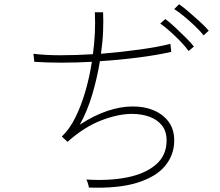

<svg xmlns="http://www.w3.org/2000/svg" viewBox="-20 -857 1040 907"><path d="M400 29Q399 21 395 8.5Q391 -4 388 -9Q495 -2 580.5 -19Q666 -36 716.5 -79.5Q767 -123 767 -193Q767 -237 745 -264.5Q723 -292 686 -305.5Q649 -319 603 -319Q539 -319 459 -288.5Q379 -258 299 -187L272 -212Q308 -246 335.5 -301Q363 -356 383 -424.5Q403 -493 414 -565Q341 -561 270.5 -561Q200 -561 142 -565L138 -603Q193 -596 266.5 -596Q340 -596 419 -601Q433 -706 428 -799H467Q469 -760 467 -709.5Q465 -659 457 -603Q555 -611 643.5 -623.5Q732 -636 785 -650L789 -612Q724 -597 635 -585.5Q546 -574 452 -568Q439 -489 416 -411Q393 -333 357 -268Q424 -312 487 -333Q550 -354 605 -354Q660 -355 704.5 -336.5Q749 -318 776 -282.5Q803 -247 803 -193Q803 -126 760.5 -74Q718 -22 629 6Q540 34 400 29ZM942 -690Q927 -709 902 -733Q877 -757 850.5 -779Q824 -801 803 -814L826 -837Q845 -824 872.5 -800.5Q900 -777 926 -753Q952 -729 966 -712ZM871 -616Q857 -636 833 -661Q809 -686 783 -709Q757 -732 737 -746L761 -767Q779 -754 805.5 -729.5Q832 -705 857.5 -679.5Q883 -654 896 -637Z"/></svg>

Font: Zen Kaku Gothic New Light
Style: Regular
Weight: 300
Designer: Yoshimichi Ohira
Foundry: Positype
Version: Version 1.002